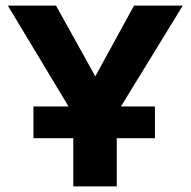

<svg xmlns="http://www.w3.org/2000/svg" viewBox="-20 -669 684 689"><path d="M100 -173H243V0H399V-173H536V-287H414L636 -649H461L322 -395L181 -649H8L226 -287H100Z"/></svg>

Font: Play
Style: Bold
Weight: 700
Designer: Jonas Hecksher
Foundry: Jonas Hecksher, Playtypeª, e-types AS
Version: Version 1.002